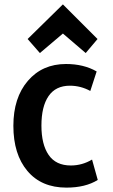

<svg xmlns="http://www.w3.org/2000/svg" viewBox="-20 -839 517 876"><path d="M426 -18Q370 17 283 17Q169 17 105 -59Q41 -135 41 -265Q41 -393 107 -470Q173 -547 281 -547Q362 -547 421 -513L392 -424Q348 -448 299 -448Q234 -448 201.5 -400.5Q169 -353 169 -266Q169 -180 202 -132Q235 -84 303 -84Q355 -84 400 -111ZM267 -686 162 -597 106 -661 267 -819 425 -661 371 -597Z"/></svg>

Font: Repo
Style: DemiBold
Weight: 600
Designer: Stefan Peev
Foundry: Context Ltd
Version: Version 001.000